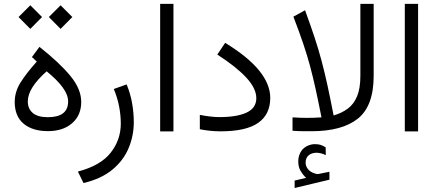

<svg xmlns="http://www.w3.org/2000/svg" viewBox="-20 -672 2236 981"><path d="M181.6 -432.6Q284.7 -351.1 339.8 -283.9Q395 -216.8 395 -150.9Q395 -83 348.6 -42.5Q302.2 -2 225.1 -2Q146 -2 100.6 -40Q55.2 -78.1 55.2 -150.9Q55.2 -202.6 84.5 -249.8Q113.8 -296.9 168 -357.4L143.1 -380.4ZM218.3 -307.6Q171.4 -266.1 146.7 -227.5Q122.1 -189 122.1 -153.3Q122.1 -116.2 147.5 -94.7Q172.9 -73.2 224.6 -73.2Q328.1 -73.2 328.1 -153.8Q328.1 -187.5 299.6 -226.3Q271 -265.1 218.3 -307.6ZM229.5 -585 289.6 -645 349.6 -585 289.6 -524.4ZM74.7 -585 134.8 -645 194.8 -585 134.8 -524.4Z M627 -240.7Q646.5 -193.4 655 -144.5Q663.6 -95.7 663.6 -47.9Q663.6 21.5 637.2 84.7Q610.8 147.9 554.2 194.8Q497.6 241.7 406.7 263.2L377.9 204.6Q493.7 174.3 545.4 108.4Q597.2 42.5 597.2 -40Q597.2 -81.5 588.9 -126.5Q580.6 -171.4 561.5 -217.3Z M798.3 -652.3H866.2V-0.5H798.3Z M1001 -85Q1059.1 -73.7 1100.6 -73.7Q1190.9 -73.7 1240.2 -96.9Q1289.6 -120.1 1289.6 -170.4Q1289.6 -220.2 1238.3 -275.6Q1187 -331.1 1090.3 -393.1L1130.4 -453.1Q1246.6 -382.3 1303.7 -312Q1360.8 -241.7 1360.8 -171.9Q1360.8 -87.4 1299.1 -44.2Q1237.3 -1 1106.9 -1Q1078.6 -1 1051.8 -3.9Q1024.9 -6.8 1001 -11.7Z M1543.9 236.8Q1527.3 220.7 1515.6 200.9Q1503.9 181.2 1503.9 152.8Q1503.9 134.8 1509 120.4Q1514.2 106 1522.9 94.7Q1535.2 80.1 1553 72.3Q1570.8 64.5 1589.4 64.5Q1607.9 64.5 1619.6 68.8Q1631.3 73.2 1644 80.6L1644.5 120.6Q1619.6 108.4 1596.2 108.4Q1586.9 108.4 1575.7 111.6Q1564.5 114.7 1555.7 122.6Q1549.3 128.4 1545.4 137.5Q1541.5 146.5 1541.5 159.2Q1541.5 176.8 1553.5 192.1Q1565.4 207.5 1590.3 214.8Q1592.3 215.3 1595.2 216.3Q1598.1 217.3 1602.1 217.3Q1605.5 217.3 1607.9 216.8L1663.1 205.6V246.1L1485.4 288.6V250.5ZM1622.6 -72.3Q1606.4 -154.3 1592.5 -217.5Q1578.6 -280.8 1563.5 -336.9Q1548.3 -393.1 1528.1 -452.6Q1507.8 -512.2 1479 -586.9L1538.6 -619.6Q1566.9 -542.5 1587.4 -480.5Q1607.9 -418.5 1623.5 -359.4Q1639.2 -300.3 1653.6 -233.9Q1668 -167.5 1684.6 -82Q1726.1 -94.2 1756.8 -116.9Q1787.6 -139.6 1804.4 -179.9Q1821.3 -220.2 1821.3 -284.7V-652.3H1889.2V-284.2Q1889.2 -130.4 1808.6 -65.9Q1728 -1.5 1570.3 -1.5Q1563.5 -1.5 1546.1 -1.5Q1528.8 -1.5 1508.8 -2Q1488.8 -2.4 1474.6 -3.9V-72.3Q1497.6 -70.8 1515.6 -70.3Q1533.7 -69.8 1546.9 -69.8Q1563 -69.8 1583.7 -70.3Q1604.5 -70.8 1622.6 -72.3Z M2048.3 -652.3H2116.2V-0.5H2048.3Z"/></svg>

Font: Vazir Light FD-WOL
Style: Light-FD-WOL
Weight: 300
Designer: Saber Rastikerdar
Foundry: Saber Rastikerdar
Version: Version 30.1.0